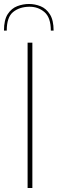

<svg xmlns="http://www.w3.org/2000/svg" viewBox="-51 -947 290 967"><path d="M88 0V-732H112V0ZM95 -927Q125 -927 153.5 -915.5Q182 -904 200.5 -874.5Q219 -845 219 -793H205Q205 -859 172.5 -886.5Q140 -914 95 -913Q46 -912 14.5 -886Q-17 -860 -17 -793H-31Q-31 -847 -12 -876Q7 -905 36 -916Q65 -927 95 -927Z"/></svg>

Font: Exo Thin Thin
Style: Regular
Weight: 250
Version: Version 2.000